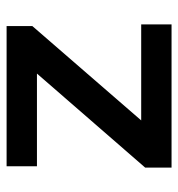

<svg xmlns="http://www.w3.org/2000/svg" viewBox="1 -541 540 582"><g transform="rotate(-90 271.0 -250.0)"><path d="M54 0V-80L339 -408H58V-500H483V-422L197 -92H488V0Z"/></g></svg>

Font: Orkney Medium
Style: Regular
Weight: 500
Designer: Samuel Oakes and Alfredo Marco Pradil
Foundry: Alfredo Marco Pradil
Version: 1.0; ttfautohint (v1.5)